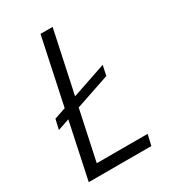

<svg xmlns="http://www.w3.org/2000/svg" viewBox="-170 -777 772 866"><g transform="rotate(-30 215.5 -344.0)"><path d="M35 -271 47 -323 353 -427 342 -375ZM34 0 180 -688H243L108 -56H373L360 0Z"/></g></svg>

Font: Saira SemiCondensed Light
Style: Italic
Weight: 300
Width: 4
Italic angle: -12°
Designer: Hector Gatti with collaboration of the Omnibus-Type team
Foundry: Omnibus-Type
Version: Version 1.101